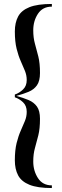

<svg xmlns="http://www.w3.org/2000/svg" viewBox="-20 -800 312 970"><path d="M242 150Q169.5 150 128.8 133.5Q88 117 71.5 85.8Q55 54.5 55 10Q55 -41.5 64 -77.5Q73 -113.5 85 -140.2Q97 -167 106 -189.2Q115 -211.5 115 -235Q115 -266 96.2 -283.5Q77.5 -301 55 -308.5V-322.5Q77.5 -330 96.2 -347.8Q115 -365.5 115 -396Q115 -419.5 106 -441.8Q97 -464 85 -490.8Q73 -517.5 64 -553.5Q55 -589.5 55 -641Q55 -685.5 71.5 -716.5Q88 -747.5 128.8 -763.8Q169.5 -780 242 -780V-766.5Q195.5 -766.5 171.8 -730.5Q148 -694.5 148 -647Q148 -609 156.5 -579Q165 -549 173.5 -515Q182 -481 182 -431Q182 -391 166.8 -369.2Q151.5 -347.5 124.5 -336.2Q97.5 -325 62.5 -315.5Q97.5 -306 124.5 -294.5Q151.5 -283 166.8 -261.5Q182 -240 182 -200Q182 -150 173.5 -116Q165 -82 156.5 -52Q148 -22 148 16Q148 63 171.8 99.8Q195.5 136.5 242 136.5Z"/></svg>

Font: Bodoni Moda 16pt
Style: Regular
Weight: 400
Version: Version 2.3